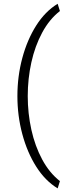

<svg xmlns="http://www.w3.org/2000/svg" viewBox="-20 -806 367 1034"><path d="M129.4 -288.6Q129.4 -195.8 148.9 -107.4Q168.5 -19 207.3 53Q246.1 125 302.7 169.4L290.5 208.5Q223.6 168 175 91.3Q126.5 14.6 100.1 -84Q73.7 -182.6 73.7 -288.6Q73.7 -395 100.1 -493.4Q126.5 -591.8 175 -668.5Q223.6 -745.1 290.5 -785.6L302.7 -746.6Q246.1 -702.6 207.3 -630.6Q168.5 -558.6 148.9 -470.2Q129.4 -381.8 129.4 -288.6Z"/></svg>

Font: Vazirmatn FD ExtraLight
Style: Regular
Weight: 200
Designer: Saber Rastikerdar
Foundry: Saber Rastikerdar
Version: Version 33.003